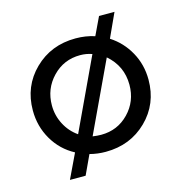

<svg xmlns="http://www.w3.org/2000/svg" viewBox="-101 -678 808 853"><g transform="rotate(-15 303.0 -251.0)"><path d="M303.1 5.2Q264.9 5.2 229.9 -4.1L188.7 84.5H116.5L170.1 -27.8Q108.2 -60.8 72.7 -121.6Q37.1 -182.5 37.1 -255.7Q37.1 -367 113.4 -441.8Q189.7 -516.5 303.1 -516.5Q349.5 -516.5 390.7 -503.1L429.9 -585.6H501L450.5 -475.3Q505.2 -440.2 537.1 -382.5Q569.1 -324.7 569.1 -255.7Q569.1 -144.3 492.8 -69.6Q416.5 5.2 303.1 5.2ZM124.7 -255.7Q124.7 -209.3 145.9 -168.6Q167 -127.8 204.1 -102.1L357.7 -429.9Q332 -439.2 303.1 -439.2Q227.8 -439.2 176.3 -385.6Q124.7 -332 124.7 -255.7ZM415.5 -399 263.9 -76.3Q285.6 -73.2 303.1 -73.2Q378.4 -73.2 429.9 -126.3Q481.4 -179.4 481.4 -255.7Q481.4 -342.3 415.5 -399Z"/></g></svg>

Font: NATS
Style: Regular
Weight: 400
Designer: Purushoth Kumar Guthula
Foundry: Silicon Andhra, USA.
Version: Version 1.0.4; ttfautohint (v1.2.25-373a) -l 7 -r 28 -G 50 -